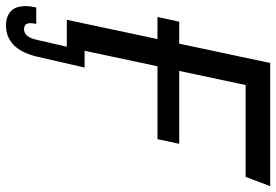

<svg xmlns="http://www.w3.org/2000/svg" viewBox="-176 -556 918 638"><g transform="rotate(90 283.0 -237.0)"><path d="M120.1 0H29.8L173.3 -675.8H582.5L551.8 -594.2H246.6ZM47.9 202.1Q20 202.1 2.2 186.8Q-15.6 171.4 -15.6 136.7Q-15.6 121.1 -11.2 101.6H43.5Q41 112.8 41 121.1Q41 142.1 61 142.1Q86.4 142.1 95.7 102.5L132.8 -59.1H188.5L151.4 102.5Q126 202.1 47.9 202.1ZM426.3 -301.3H20.5L36.1 -373.5H441.9Z"/></g></svg>

Font: Cadman
Style: Italic
Weight: 400
Italic angle: -12°
Designer: Paul James MIller
Foundry: High-Logic / Made with FontCreator
Version: Version 2.114;March 28, 2021;FontCreator 13.0.0.2683 64-bit